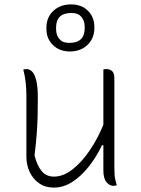

<svg xmlns="http://www.w3.org/2000/svg" viewBox="-20 -842 640 873"><path d="M101 -528Q114 -528 125.5 -517Q137 -506 144.5 -477.5Q152 -449 152 -396Q152 -349 151 -312Q150 -275 147 -234Q144 -193 137 -135Q149 -88 170 -63.5Q191 -39 225 -39Q268 -39 310 -72Q352 -105 388.5 -159Q425 -213 450 -275V-526Q456 -528 464 -528Q478 -528 489 -519.5Q500 -511 500 -485V-84Q500 -60 501 -47Q502 -34 504.5 -24Q507 -14 511 0Q504 3 495 3Q479 3 464.5 -13.5Q450 -30 450 -67V-182H444Q417 -126 382 -82.5Q347 -39 307.5 -14Q268 11 225 11Q186 11 158 -8.5Q130 -28 115 -60Q100 -92 100 -129V-402Q100 -437 97 -465.5Q94 -494 86 -526Q90 -527 93.5 -527.5Q97 -528 101 -528ZM303 -822Q351 -822 380 -793Q409 -764 409 -720V-714Q409 -668 378 -638Q347 -608 297 -608Q251 -608 221 -637Q191 -666 191 -710V-716Q191 -763 222.5 -792.5Q254 -822 303 -822ZM305 -783Q235 -783 235 -717V-711Q235 -671 264 -653Q279 -647 295 -647Q365 -647 365 -713V-719Q365 -759 336 -777Q321 -783 305 -783Z"/></svg>

Font: Recursive Sn Csl St Lt
Style: Regular
Weight: 300
Version: Version 1.079;hotconv 1.0.112;makeotfexe 2.5.65598; ttfautoh